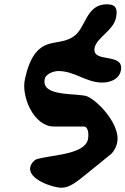

<svg xmlns="http://www.w3.org/2000/svg" viewBox="-20 -820 588 900"><path d="M122 -37C109 19 225 60 269 60C306 60 342 30 371 7C392 -9 483 -84 503 -100C517 -116 525 -132 529 -150C547 -228 450 -338 392 -367C350 -387 169 -361 190 -451C195 -474 233 -487 252 -487C333 -487 381 -433 460 -433C494 -433 537 -447 546 -487C567 -579 406 -519 424 -598C435 -644 510 -677 523 -734C532 -773 527 -800 482 -800C380 -800 385 -687 322 -647C264 -610 206 -635 154 -580C122 -546 106 -491 97 -450C78 -367 139 -227 232 -227H372C397 -227 396 -183 392 -166C375 -93 213 -94 150 -73C136 -66 125 -51 122 -37Z"/></svg>

Font: Charger
Style: OversprayIt
Weight: 400
Designer: Jasper
Foundry: Cannot Into Space Fonts
Version: Version 0.980